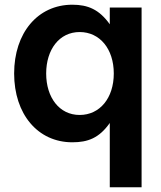

<svg xmlns="http://www.w3.org/2000/svg" viewBox="-20 -593 683 815"><path d="M446 -71V202H581V-561H446V-490C401 -553 353 -573 287 -573C140 -573 40 -453 40 -281C40 -109 140 11 287 11C353 11 401 -7 446 -71ZM176 -281C176 -383 232 -457 318 -457C404 -457 463 -385 463 -281C463 -177 404 -105 318 -105C232 -105 176 -179 176 -281Z"/></svg>

Font: Swile Sans
Style: Bold
Weight: 700
Designer: Lord
Foundry: Lord
Version: Version 1.477;FEAKit 1.0